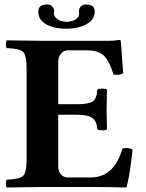

<svg xmlns="http://www.w3.org/2000/svg" viewBox="-20 -825 644 847"><path d="M317.9 -365.2Q369.6 -365.2 388.4 -377.2Q407.2 -389.2 409.2 -429.2Q414.1 -434.1 431.2 -434.1Q448.2 -434.1 452.1 -429.2Q450.2 -369.1 450.2 -342.8Q450.2 -324.7 452.1 -254.9Q448.2 -250 431.2 -250Q414.1 -250 409.2 -254.9Q407.2 -290 387.7 -304.4Q368.2 -318.8 317.9 -318.8H236.8V-89.8Q236.8 -69.8 249 -55.9Q261.2 -42 277.8 -42H378.9Q483.9 -42 520 -169.9Q545.9 -175.8 564.9 -165Q563 -149.9 558.6 -113.5Q554.2 -77.1 549.1 -48.6Q543.9 -20 538.1 2Q448.2 0 399.9 0H165Q59.1 1 9.8 2Q5.9 -2 5.9 -14.9Q5.9 -27.8 9.8 -32.2Q65.9 -34.2 81.5 -48.6Q97.2 -63 97.2 -122.1V-522Q97.2 -582 81.5 -596.4Q65.9 -610.8 9.8 -612.8Q5.9 -617.7 5.9 -629.9Q5.9 -642.1 9.8 -647L164.1 -645H459Q484.9 -645 507.8 -648.9Q511.7 -648.9 512.2 -646Q513.2 -643.1 515.1 -615.5Q517.1 -587.9 519.5 -553Q522 -518.1 523.9 -501Q505.9 -492.2 481 -496.1Q462.9 -554.2 439 -578.6Q415 -603 362.8 -603H277.8Q260.7 -603 248.8 -588.1Q236.8 -573.2 236.8 -554.2V-365.2ZM397.9 -774.9Q397.9 -737.8 361.1 -718Q324.2 -698.2 272.9 -698.2Q219.7 -698.2 184.3 -717.5Q148.9 -736.8 148.9 -773.9Q148.9 -804.7 188 -805.2Q203.1 -805.2 211.2 -795.7Q219.2 -786.1 219.2 -773.9Q219.2 -772.9 218.3 -769.5L217.8 -766.1Q217.8 -751 233.9 -740Q250 -729 273.9 -729Q296.9 -729 313 -739Q329.1 -749 329.1 -765.1Q329.1 -766.1 328.6 -770L328.1 -773.9Q328.1 -787.1 336.2 -796.1Q344.2 -805.2 359.9 -805.2Q397.9 -804.7 397.9 -774.9Z"/></svg>

Font: Linux Libertine
Style: Bold
Weight: 700
Designer: Philipp H. Poll
Foundry: Philipp H. Poll
Version: Version 5.0.3